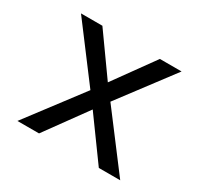

<svg xmlns="http://www.w3.org/2000/svg" viewBox="-119 -670 838 812"><g transform="rotate(30 300.0 -264.0)"><path d="M303.2 -332.5 444.3 -528.3H550.3L353.5 -267.1L555.7 0H451.2L305.2 -201.2L159.2 0H53.7L255.9 -267.1L59.1 -528.3H163.6Z"/></g></svg>

Font: Roboto Mono
Style: Regular
Weight: 400
Designer: Google
Version: Version 2.000985; 2015; ttfautohint (v1.3)